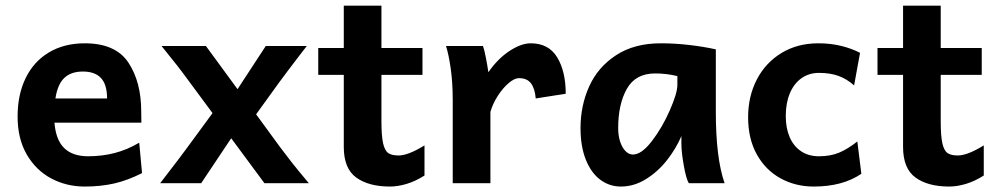

<svg xmlns="http://www.w3.org/2000/svg" viewBox="-20 -665 3623 697"><path d="M177.7 -219.7Q182.6 -157.2 213.1 -127.4Q243.7 -97.7 299.8 -97.7Q350.1 -97.7 395.8 -109.4Q441.4 -121.1 485.4 -147L495.6 -36.6Q443.8 -10.3 394.8 1Q345.7 12.2 287.6 12.2Q221.2 12.2 165.8 -17.3Q110.4 -46.9 77.1 -104.2Q43.9 -161.6 43.9 -241.7Q43.9 -322.3 73.5 -382.3Q103 -442.4 158.2 -475.1Q213.4 -507.8 287.6 -507.8Q399.9 -507.8 446.3 -437.5Q492.7 -367.2 492.7 -259.8L493.2 -219.7ZM368.7 -307.6Q368.7 -357.9 346.7 -381.6Q324.7 -405.3 280.8 -405.3Q237.8 -405.3 213.4 -382.1Q189 -358.9 181.2 -307.6Z M566.4 -498H727.5L842.3 -341.3L944.8 -498H1093.8L1068.4 -465.3Q1016.6 -397.5 993.7 -366.2L909.7 -250L996.1 -131.8Q1018.6 -101.6 1040.5 -73.7Q1062.5 -45.9 1101.1 0H939.9L819.3 -163.1L710.4 0H561.5Q569.8 -10.7 577.6 -21Q631.3 -90.3 661.6 -131.8L751.5 -254.4L668.9 -366.2Q642.1 -402.8 622.8 -427.5Q603.5 -452.1 566.4 -498Z M1395.5 12.2Q1318.4 12.2 1273.2 -20.5Q1228 -53.2 1228 -131.8V-393.1H1135.3V-490.7H1228V-644.5H1364.7V-490.7H1513.7V-393.1H1364.7V-225.6Q1364.7 -170.9 1370.8 -144.3Q1377 -117.7 1389.9 -109.1Q1402.8 -100.6 1426.8 -100.6Q1461.9 -100.6 1521 -137.2V-27.8Q1487.8 -6.8 1455.8 2.7Q1423.8 12.2 1395.5 12.2Z M1623.5 0V-300.3Q1623.5 -365.2 1616.2 -416.3Q1608.9 -467.3 1599.1 -498H1733.4Q1738.3 -484.4 1743.9 -455.3Q1749.5 -426.3 1752.9 -402.8Q1787.1 -452.1 1829.6 -480Q1872.1 -507.8 1906.7 -507.8Q1971.7 -507.8 2002.7 -456.8Q2033.7 -405.8 2033.7 -324.7L1924.8 -307.6Q1921.9 -343.3 1907.7 -362.3Q1893.6 -381.3 1863.8 -381.3Q1847.7 -381.3 1826.4 -363.3Q1805.2 -345.2 1786.9 -316.7Q1768.6 -288.1 1760.3 -258.8V0Z M2453.6 -143.1V-170.9Q2434.1 -125.5 2401.4 -83.7Q2368.7 -42 2325.2 -14.9Q2281.7 12.2 2233.9 12.2Q2192.4 12.2 2159.2 -12.5Q2126 -37.1 2106.7 -85.2Q2087.4 -133.3 2087.4 -200.2Q2087.4 -281.7 2119.1 -351.8Q2150.9 -421.9 2216.8 -464.8Q2282.7 -507.8 2378.9 -507.8Q2430.2 -507.8 2482.4 -501.7Q2534.7 -495.6 2578.6 -485.8V-258.8Q2578.6 -91.3 2610.4 0H2480.5Q2470.7 -16.1 2462.2 -64.7Q2453.6 -113.3 2453.6 -143.1ZM2358.4 -398.4Q2287.1 -398.4 2255.6 -342.5Q2224.1 -286.6 2224.1 -200.2Q2224.1 -172.4 2231.4 -150.4Q2238.8 -128.4 2251 -116.2Q2263.2 -104 2277.8 -104Q2309.1 -104 2346.7 -153.1Q2384.3 -202.1 2411.6 -264.6Q2439 -327.1 2439 -356.4V-388.7Q2399.9 -398.4 2358.4 -398.4Z M2934.1 12.2Q2867.7 12.2 2813.5 -17.6Q2759.3 -47.4 2727.5 -104.2Q2695.8 -161.1 2695.8 -239.3Q2695.8 -315.4 2727.5 -376.5Q2759.3 -437.5 2817.1 -472.7Q2875 -507.8 2950.7 -507.8Q2995.6 -507.8 3033.9 -498.3Q3072.3 -488.8 3102.1 -473.1L3080.6 -355Q3054.2 -378.4 3023.9 -389.4Q2993.7 -400.4 2953.1 -400.4Q2917 -400.4 2889.6 -381.1Q2862.3 -361.8 2847.4 -326.4Q2832.5 -291 2832.5 -244.1Q2832.5 -200.7 2846.4 -167.7Q2860.4 -134.8 2887.7 -116.2Q2915 -97.7 2953.1 -97.7Q2994.6 -97.7 3026.1 -110.8Q3057.6 -124 3092.3 -151.4L3106.9 -34.2Q3039.1 12.2 2934.1 12.2Z M3425.8 12.2Q3348.6 12.2 3303.5 -20.5Q3258.3 -53.2 3258.3 -131.8V-393.1H3165.5V-490.7H3258.3V-644.5H3395V-490.7H3543.9V-393.1H3395V-225.6Q3395 -170.9 3401.1 -144.3Q3407.2 -117.7 3420.2 -109.1Q3433.1 -100.6 3457 -100.6Q3492.2 -100.6 3551.3 -137.2V-27.8Q3518.1 -6.8 3486.1 2.7Q3454.1 12.2 3425.8 12.2Z"/></svg>

Font: Lesson One
Style: Bold
Weight: 700
Designer: But Ko, Victor Gaultney, Annie Olsen, Julie Remington, Don Collingsworth, Eric Hays, Becca Hirsbrunner
Version: Version 1.100